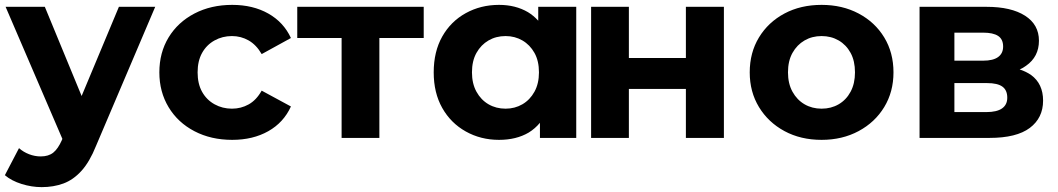

<svg xmlns="http://www.w3.org/2000/svg" viewBox="-23 -566 4341 788"><path d="M148 202Q107 202 65.5 189Q24 176 -3 153L55 42Q73 58 96.5 67Q120 76 144 76Q176 76 195.5 60.5Q215 45 231 9L233 4L0 -538H161L312 -172L465 -538H614L371 33Q345 98 311.5 135Q278 172 237.5 187Q197 202 148 202Z M930 8Q843 8 775 -27.5Q707 -63 669 -126Q631 -189 631 -269Q631 -350 669 -412.5Q707 -475 775 -510.5Q843 -546 930 -546Q1015 -546 1078 -510.5Q1141 -475 1171 -410L1051 -344Q1029 -382 997.5 -400Q966 -418 929 -418Q890 -418 857.5 -400Q825 -382 806.5 -349Q788 -316 788 -269Q788 -222 806.5 -189Q825 -156 857.5 -138Q890 -120 929 -120Q966 -120 997.5 -137.5Q1029 -155 1051 -194L1171 -129Q1141 -63 1078 -27.5Q1015 8 930 8Z M1379 0V-410H1197V-538H1716V-410H1534V0Z M2025 8Q1950 8 1888.5 -26.5Q1827 -61 1792 -123Q1757 -185 1757 -269Q1757 -354 1792 -416Q1827 -478 1888.5 -512Q1950 -546 2025 -546Q2093 -546 2144 -516Q2167 -502 2186 -481V-538H2342V0H2193V-62Q2173 -38 2147 -22Q2096 8 2025 8ZM2052 -120Q2090 -120 2121 -138Q2152 -156 2170.5 -189.5Q2189 -223 2189 -269Q2189 -316 2170.5 -349Q2152 -382 2121 -400Q2090 -418 2052 -418Q2013 -418 1982 -400Q1951 -382 1932.5 -349Q1914 -316 1914 -269Q1914 -223 1932.5 -189.5Q1951 -156 1982 -138Q2013 -120 2052 -120Z M2403 0V-538H2558V-328H2792V-538H2948V0H2792V-201H2558V0Z M3349 8Q3263 8 3196.5 -28Q3130 -64 3092 -126.5Q3054 -189 3054 -269Q3054 -350 3092 -412.5Q3130 -475 3196.5 -510.5Q3263 -546 3349 -546Q3434 -546 3501 -510.5Q3568 -475 3606 -412.5Q3644 -350 3644 -269Q3644 -189 3606 -126.5Q3568 -64 3501 -28Q3434 8 3349 8ZM3349 -120Q3388 -120 3419 -138Q3450 -156 3468 -189.5Q3486 -223 3486 -269Q3486 -316 3468 -349Q3450 -382 3419 -400Q3388 -418 3349 -418Q3310 -418 3279 -400Q3248 -382 3229.5 -349Q3211 -316 3211 -269Q3211 -223 3229.5 -189.5Q3248 -156 3279 -138Q3310 -120 3349 -120Z M3751 0V-538H4026Q4127 -538 4184 -501.5Q4241 -465 4241 -399Q4241 -333 4188 -296Q4176 -287 4162 -281Q4189 -272 4209 -258Q4258 -222 4258 -153Q4258 -82 4203.5 -41Q4149 0 4038 0ZM3894 -317H4012Q4053 -317 4073.5 -332Q4094 -347 4094 -375Q4094 -405 4073.5 -418.5Q4053 -432 4012 -432H3894ZM3894 -106H4025Q4068 -106 4089.5 -121Q4111 -136 4111 -165Q4111 -196 4091 -210.5Q4071 -225 4028 -225H3894Z"/></svg>

Font: Montserrat Z
Style: Bold
Weight: 700
Designer: Julieta Ulanovsky
Foundry: Julieta Ulanovsky
Version: Version 8.000